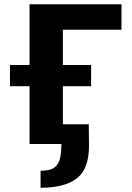

<svg xmlns="http://www.w3.org/2000/svg" viewBox="-20 -678 623 904"><path d="M119 0V-658H276V0ZM171 206V126Q217 126 237.5 109.5Q258 93 263.5 64Q269 35 269 0H204V-93H398L399 0Q401 114 344 160Q287 206 171 206ZM27 -272V-372H409V-272ZM195 -538V-658H552V-538Z"/></svg>

Font: Ysabeau ExtraBold
Style: Regular
Weight: 800
Designer: Christian Thalmann (Catharsis Fonts)
Version: Version 2.002